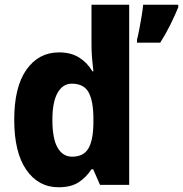

<svg xmlns="http://www.w3.org/2000/svg" viewBox="-20 -780 772 810"><path d="M227 10Q142 10 91 -63.5Q40 -137 40 -275Q40 -413 91.5 -486Q143 -559 229 -559Q279 -559 313.5 -537.5Q348 -516 370 -479H374Q371 -503 368.5 -532.5Q366 -562 366 -590V-760H525V0H402L373 -66H366Q343 -31 311 -10.5Q279 10 227 10ZM284 -119Q332 -119 352.5 -153Q373 -187 374 -258V-280Q374 -353 354 -390Q334 -427 283 -427Q245 -427 223 -388.5Q201 -350 201 -274Q201 -195 223 -157Q245 -119 284 -119ZM732 -749Q717 -713 698.5 -675.5Q680 -638 656 -600H558V-613Q563 -632 568 -658.5Q573 -685 577.5 -712Q582 -739 584 -760H732Z"/></svg>

Font: Noto Sans Tamil SemiCondensed ExtraBold
Style: Regular
Weight: 800
Width: 4
Designer: Jelle Bosma - Monotype Design Team
Foundry: Monotype Imaging Inc.
Version: Version 2.004; ttfautohint (v1.8.4.7-5d5b)